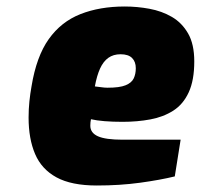

<svg xmlns="http://www.w3.org/2000/svg" viewBox="-20 -565 618 591"><path d="M278 6Q200 6 154 -19Q108 -44 88 -91Q68 -138 68 -203Q68 -229 70.5 -253Q73 -277 77 -299Q92 -391 130 -444.5Q168 -498 227.5 -521.5Q287 -545 364 -545Q402 -545 440 -538Q478 -531 509 -513Q540 -495 559 -462Q578 -429 578 -376Q578 -318 561 -281Q544 -244 513.5 -224.5Q483 -205 443 -197.5Q403 -190 357 -190Q327 -190 302 -192Q277 -194 260 -198Q259 -194 258.5 -188.5Q258 -183 258 -178Q258 -156 281.5 -145.5Q305 -135 357 -135H536L518 -22Q473 -11 411 -2.5Q349 6 278 6ZM311 -295Q348 -295 366.5 -302.5Q385 -310 391.5 -323.5Q398 -337 398 -355Q398 -375 386.5 -386.5Q375 -398 351 -398Q329 -398 313.5 -387Q298 -376 288 -354Q278 -332 272 -299Q282 -298 292 -296.5Q302 -295 311 -295Z"/></svg>

Font: Exo Thin Black
Style: Italic
Weight: 900
Italic angle: -9°
Version: Version 2.000